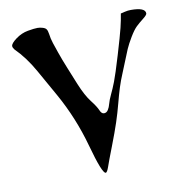

<svg xmlns="http://www.w3.org/2000/svg" viewBox="-68 -605 672 699"><g transform="rotate(-10 267.5 -256.0)"><path d="M513.7 -517.6Q513.7 -511.7 498.3 -499.8Q482.9 -487.8 471.9 -477.3Q460.9 -466.8 446.5 -442.9Q432.1 -418.9 424.6 -401.6Q417 -384.3 408.2 -361.3Q399.4 -338.4 389.9 -316.2Q380.4 -293.9 372.3 -268.6Q364.3 -243.2 356 -211.2Q347.7 -179.2 336.7 -145.8Q325.7 -112.3 306.2 -62Q286.6 -11.7 279.8 8.3Q272.9 28.3 267.6 28.3Q254.4 28.3 224.9 -79.1Q195.3 -186.5 142.1 -281.2L87.4 -378.4Q56.6 -433.6 18.1 -471.7Q12.2 -479 12.2 -484.9Q12.2 -494.6 33.4 -510.3Q54.7 -525.9 78.4 -530Q102.1 -534.2 114.3 -534.2Q123.5 -534.2 133.3 -531.2Q143.1 -528.3 146.7 -522.9Q150.4 -517.6 152.1 -506.1Q153.8 -494.6 155.3 -487.8Q156.7 -481 160.2 -470.2Q163.6 -459.5 172.9 -432.9Q182.1 -406.2 195.8 -372.6L222.2 -307.6Q240.7 -262.7 259.5 -238.5Q278.3 -214.4 284.2 -200.2Q290 -186 299.3 -186Q308.6 -186 314.5 -195.1Q320.3 -204.1 323.5 -216.8Q326.7 -229.5 335.9 -248.8Q345.2 -268.1 354.7 -292.7Q364.3 -317.4 384.8 -385.7Q405.3 -454.1 412.1 -481.9Q418.9 -509.8 422.4 -533.2Q427.2 -534.2 438.2 -536.9Q449.2 -539.6 460.4 -539.6Q513.7 -539.6 513.7 -517.6Z"/></g></svg>

Font: Eadui
Style: Medium
Weight: 500
Designer: Peter S. Baker
Version: Version 1.1